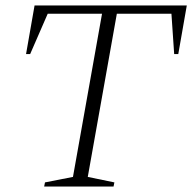

<svg xmlns="http://www.w3.org/2000/svg" viewBox="-20 -680 701 700"><path d="M141 0 144 -15 246 -35 352 -630H154L90 -483H75L106 -660H661L630 -483H615L605 -630H406L300 -35L397 -15L394 0Z"/></svg>

Font: Spectral SC ExtraLight
Style: Italic
Weight: 275
Italic angle: -10°
Designer: Jean-Baptiste Levee
Foundry: Production Type
Version: Version 2.001